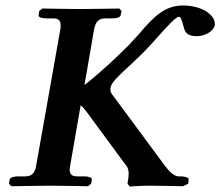

<svg xmlns="http://www.w3.org/2000/svg" viewBox="-20 -678 803 700"><path d="M236 -75 274 -294C281 -289 287.9 -281 296 -270L441 -73C447 -66 449 -56 449 -45C449 -33 447 -21 445 -11V-8L453 2C453 2 491 -1 526 -1C565 -1 647 1 647 1L666 -8L668 -23C669 -31 653 -35 639 -35H632C615 -35 598 -51 578 -78L388 -335C384 -341 381 -347 383 -358C386 -377 410 -399 443 -430C460 -446 480 -464 500 -484C519 -503 536 -522 552 -540C590.1 -582.9 622 -617 632 -617C640 -617 644 -599 649 -582C654 -564 658 -546 698 -546C726 -546 759 -564 763 -586V-592C763 -624 716 -658 647 -658C580 -658 541 -616 494 -563H495L450 -514C396 -460 356 -424 314 -389C304 -380 295 -374 288 -368L323 -571C328 -596 338 -611 363 -611H389C407 -611 419 -615 420 -623L423 -638L415 -647C415 -647 308 -645 273 -645C234 -645 135 -647 135 -647L123 -638L121 -623C119 -615 133 -611 149 -611H175C193 -611 201 -603 201 -586C201 -582 201 -577 200 -571L112 -75C108 -50 98 -35 73 -35H47C29 -35 17 -31 15 -23L13 -8L21 1C21 1 127 -1 163 -1C201 -1 301 1 301 1L312 -8L315 -23C316 -31 303 -35 287 -35H261C242 -35 234 -43 234 -60C234 -64 235 -69 236 -75Z"/></svg>

Font: Linux Libertine O
Style: Bold Italic
Weight: 700
Italic angle: -11.5°
Designer: Philipp H. Poll
Foundry: Philipp H. Poll
Version: Version 4.1.0